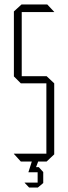

<svg xmlns="http://www.w3.org/2000/svg" viewBox="-20 -721 304 857"><path d="M77 -667V-381H188L222 -349V-32L188 0H150V1L141 25H153L173 47V96L149 116H110L90 95V94H148V48H107V47L122 0H73L42 -34V-35H187V-349H73L42 -380V-670L76 -701H191L222 -668V-667Z"/></svg>

Font: Foldit Thin ExtraLight
Style: Regular
Weight: 250
Version: Version 1.003